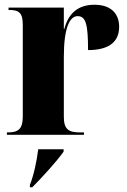

<svg xmlns="http://www.w3.org/2000/svg" viewBox="-20 -568 536 809"><path d="M9 0H334V-10H317C268 -10 249 -24 249 -76V-329C249 -449 273 -500 307 -500C342 -500 351 -465 351 -357C437 -357 482 -390 482 -455C482 -513 445 -548 378 -548C311 -548 269 -514 251 -446H249V-536H16V-526H19C61 -526 76 -513 76 -463V-77C76 -24 57 -10 12 -10H9ZM106 211V221H116C160 177 218 113 248 71V61H141C135 110 123 168 106 211Z"/></svg>

Font: Noto Serif Display Condensed Black
Style: Regular
Weight: 900
Width: 3
Designer: Monotype Design Team
Foundry: Monotype Imaging Inc.
Version: Version 2.009